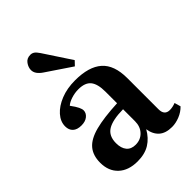

<svg xmlns="http://www.w3.org/2000/svg" viewBox="-231 -898 1020 1020"><g transform="rotate(-45 279.5 -388.0)"><path d="M190 14Q122 14 83 -22.5Q44 -59 44 -122Q44 -177 72.5 -210.5Q101 -244 164 -260.5Q227 -277 331 -282V-369Q331 -427 309.5 -453.5Q288 -480 238 -480Q211 -480 184.5 -471.5Q158 -463 144 -450Q164 -423 171.5 -407Q179 -391 179 -381Q179 -361 161.5 -346.5Q144 -332 114 -332Q82 -332 65.5 -347.5Q49 -363 49 -390Q49 -426 76.5 -457Q104 -488 151.5 -507Q199 -526 259 -526Q362 -526 413 -481Q464 -436 464 -338V-104Q464 -58 504 -58Q525 -58 548 -67L558 -32Q537 -10 507 2Q477 14 449 14Q401 14 375 -9.5Q349 -33 343 -75Q319 -32 282 -9Q245 14 190 14ZM245 -56Q283 -56 307 -81.5Q331 -107 331 -147V-237Q251 -236 214 -213Q177 -190 177 -136Q177 -98 194.5 -77Q212 -56 245 -56ZM311 -579 170 -674Q152 -686 142 -700Q132 -714 132 -730Q132 -750 146 -770Q160 -790 187 -790Q200 -790 210 -783Q220 -776 232 -758L334 -603Z"/></g></svg>

Font: Literata 36pt SemiBold
Style: Regular
Weight: 600
Designer: Latin by Veronika Burian and Jose Scaglione. Greek by Irene Vlachou. Cyrillic by Vera Evstafieva.
Foundry: TypeTogether
Version: Version 3.002